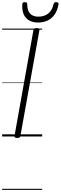

<svg xmlns="http://www.w3.org/2000/svg" viewBox="-20 -1278 568 1798"><path d="M141 14Q127 14 120.5 9.5Q114 5 116 -6L293 -996Q295 -1006 302 -1010.5Q309 -1015 324 -1015Q338 -1015 344.5 -1010.5Q351 -1006 349 -995L171 -5Q170 5 163 9.5Q156 14 141 14ZM337 -1067Q264 -1067 224 -1110Q184 -1153 189 -1238Q189 -1248 195 -1253Q201 -1258 213 -1258Q225 -1258 230 -1253Q235 -1248 235 -1238Q235 -1179 262 -1150.5Q289 -1122 339 -1122Q395 -1122 432 -1151.5Q469 -1181 481 -1238Q484 -1249 489.5 -1253.5Q495 -1258 506 -1258Q518 -1258 524 -1252.5Q530 -1247 528 -1237Q518 -1180 491.5 -1142Q465 -1104 425.5 -1085.5Q386 -1067 337 -1067ZM0 490H375V500H0ZM0 -20H375V0H0ZM0 -505H375V-500H0ZM0 -1010H375V-1000H0Z"/></svg>

Font: Playwrite ZA Guides
Style: Regular
Weight: 400
Designer: Veronika Burian, José Scaglione
Foundry: TypeTogether
Version: Version 1.003